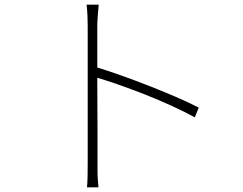

<svg xmlns="http://www.w3.org/2000/svg" viewBox="-20 -781 1040 821"><path d="M355 -83Q355 -93 355 -133.5Q355 -174 355 -233.5Q355 -293 355 -359.5Q355 -426 355 -489Q355 -552 355 -600Q355 -648 355 -669Q355 -686 354 -713Q353 -740 350 -761H402Q400 -741 398 -713Q396 -685 396 -669Q396 -621 396 -561Q396 -501 396 -437.5Q396 -374 396.5 -313.5Q397 -253 397 -203.5Q397 -154 397 -121.5Q397 -89 397 -83Q397 -65 397 -46.5Q397 -28 398.5 -11Q400 6 401 20H352Q354 0 354.5 -28Q355 -56 355 -83ZM388 -495Q437 -480 495 -459.5Q553 -439 613 -415.5Q673 -392 729 -368Q785 -344 830 -321L813 -279Q770 -303 714 -328.5Q658 -354 598.5 -377.5Q539 -401 484 -420Q429 -439 388 -451Z"/></svg>

Font: Noto Sans JP ExtraLight
Style: Regular
Weight: 250
Designer: Ryoko NISHIZUKA  (kana, bopomofo & ideographs); Paul D. Hunt (Latin, Greek & Cyrillic); Sandoll Communications , Soo-you
Foundry: Adobe
Version: Version 2.004-H2;hotconv 1.0.118;makeotfexe 2.5.65603